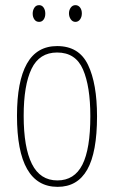

<svg xmlns="http://www.w3.org/2000/svg" viewBox="-20 -716 443 746"><path d="M357 -264Q357 -124 319 -57Q281 10 204 10Q46 10 46 -266Q46 -400 84.5 -468.5Q123 -537 202 -537Q287 -537 322 -464Q357 -391 357 -264ZM72 -266Q72 -143 104 -79Q136 -15 203 -15Q269 -15 300 -76Q331 -137 331 -265Q331 -380 302.5 -446Q274 -512 202 -512Q133 -512 102.5 -448.5Q72 -385 72 -266ZM107 -663Q107 -676 113.5 -686Q120 -696 132 -696Q143 -696 149.5 -686.5Q156 -677 156 -663Q156 -649 149.5 -640Q143 -631 132 -631Q120 -631 113.5 -640.5Q107 -650 107 -663ZM248 -664Q248 -677 255 -686.5Q262 -696 273 -696Q284 -696 291 -687Q298 -678 298 -664Q298 -650 291 -640.5Q284 -631 273 -631Q262 -631 255 -641Q248 -651 248 -664Z"/></svg>

Font: Noto Sans Lao Looped ExtraCondensed Thin
Style: Regular
Weight: 100
Width: 2
Designer: Mark Frömberg, Ben Mitchell
Foundry: The Fontpad Ltd
Version: Version 1.002; ttfautohint (v1.8.4.7-5d5b)